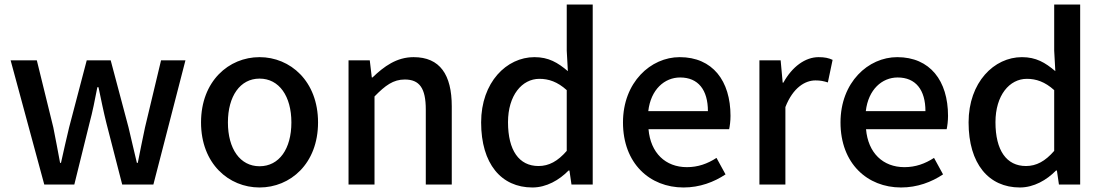

<svg xmlns="http://www.w3.org/2000/svg" viewBox="-20 -817 4888 850"><path d="M176 0H309L376 -271C390 -323 400 -374 411 -431H416C428 -374 438 -324 451 -272L521 0H659L801 -550H693L622 -253C610 -199 601 -149 590 -96H586C573 -149 562 -199 549 -253L470 -550H364L286 -253C273 -200 262 -149 250 -96H246C236 -149 227 -199 216 -253L143 -550H27Z M1129 13C1265 13 1388 -92 1388 -275C1388 -458 1265 -564 1129 -564C993 -564 870 -458 870 -275C870 -92 993 13 1129 13ZM1129 -81C1043 -81 989 -158 989 -275C989 -391 1043 -469 1129 -469C1216 -469 1270 -391 1270 -275C1270 -158 1216 -81 1129 -81Z M1523 0H1638V-390C1686 -439 1721 -465 1772 -465C1837 -465 1865 -427 1865 -332V0H1980V-346C1980 -486 1928 -564 1811 -564C1736 -564 1680 -523 1629 -474H1626L1617 -550H1523Z M2337 13C2399 13 2456 -20 2497 -62H2501L2510 0H2604V-797H2489V-593L2494 -502C2449 -540 2409 -564 2346 -564C2223 -564 2110 -453 2110 -275C2110 -92 2199 13 2337 13ZM2364 -82C2278 -82 2229 -151 2229 -276C2229 -395 2291 -468 2368 -468C2409 -468 2448 -455 2489 -418V-149C2449 -103 2410 -82 2364 -82Z M3006 13C3078 13 3141 -11 3192 -45L3152 -118C3112 -92 3070 -77 3021 -77C2926 -77 2860 -140 2851 -245H3208C3211 -259 3214 -281 3214 -304C3214 -459 3135 -564 2989 -564C2861 -564 2738 -453 2738 -275C2738 -93 2857 13 3006 13ZM2850 -325C2861 -421 2922 -474 2991 -474C3071 -474 3114 -419 3114 -325Z M3342 0H3457V-343C3491 -430 3545 -461 3590 -461C3612 -461 3626 -458 3645 -452L3666 -552C3649 -560 3631 -564 3604 -564C3545 -564 3487 -522 3448 -451H3445L3436 -550H3342Z M3969 13C4041 13 4104 -11 4155 -45L4115 -118C4075 -92 4033 -77 3984 -77C3889 -77 3823 -140 3814 -245H4171C4174 -259 4177 -281 4177 -304C4177 -459 4098 -564 3952 -564C3824 -564 3701 -453 3701 -275C3701 -93 3820 13 3969 13ZM3813 -325C3824 -421 3885 -474 3954 -474C4034 -474 4077 -419 4077 -325Z M4495 13C4557 13 4614 -20 4655 -62H4659L4668 0H4762V-797H4647V-593L4652 -502C4607 -540 4567 -564 4504 -564C4381 -564 4268 -453 4268 -275C4268 -92 4357 13 4495 13ZM4522 -82C4436 -82 4387 -151 4387 -276C4387 -395 4449 -468 4526 -468C4567 -468 4606 -455 4647 -418V-149C4607 -103 4568 -82 4522 -82Z"/></svg>

Font: Source Han Sans JP Medium
Style: Regular
Weight: 500
Designer: Ryoko NISHIZUKA 西塚涼子 (kana, bopomofo & ideographs); Paul D. Hunt (Latin, Greek & Cyrillic); Sandoll Communications 산돌커뮤니
Foundry: Adobe
Version: Version 2.002;hotconv 1.0.116;makeotfexe 2.5.65601